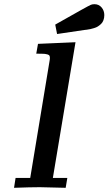

<svg xmlns="http://www.w3.org/2000/svg" viewBox="-20 -895 517 915"><path d="M46.9 0 54.2 -46.9H124L214.8 -596.2Q217.8 -612.3 217.8 -618.2Q217.8 -629.4 212.9 -632.8Q208 -636.2 193.8 -638.2Q182.6 -639.2 152.8 -639.2L161.1 -686L339.8 -693.8L231.9 -46.9H300.8L293 0Q190.9 -2.9 169.9 -2.9Q125 -2.9 46.9 0ZM243.2 -777.8Q403.3 -868.7 413.1 -872.1Q419.9 -875 430.2 -875Q451.2 -875 464.1 -859.6Q477.1 -844.2 477.1 -823.2Q477.1 -810.1 473.1 -799.1Q469.2 -788.1 461.7 -781Q454.1 -773.9 446.5 -769Q439 -764.2 428 -761Q417 -757.8 410.4 -756.3Q403.8 -754.9 393.3 -753.4Q382.8 -752 380.9 -752Q337.9 -745.1 252 -732.9Z"/></svg>

Font: CMU Serif Extra
Style: BoldSlanted
Weight: 700
Italic angle: -9.46001°
Version: Version 0.7.0